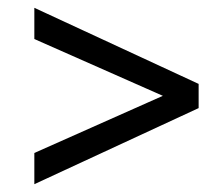

<svg xmlns="http://www.w3.org/2000/svg" viewBox="-20 -476 573 492"><path d="M489 -261V-199L68 -4V-84L439 -249V-212L68 -376V-456Z"/></svg>

Font: Ysabeau SemiBold
Style: Italic
Weight: 600
Italic angle: -12°
Designer: Christian Thalmann (Catharsis Fonts)
Version: Version 2.002